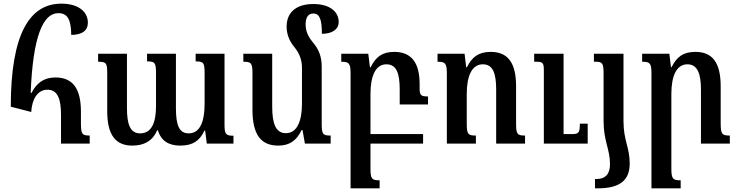

<svg xmlns="http://www.w3.org/2000/svg" viewBox="-20 -786 4040 1051"><path d="M151 -173C155 -244 186 -295 240 -295C295 -295 314 -245 314 -157V0H471V-44C429 -44 423 -52 423 -114V-174C423 -302 378 -362 283 -362C218 -362 179 -329 153 -278H148C160 -585 215 -714 299 -714C348 -714 369 -682 370 -595C430 -595 461 -619 461 -662C461 -722 409 -766 316 -766C143 -766 39 -602 39 -202Z M1051 -492V-450C1095 -450 1100 -442 1100 -384V-217C1100 -123 1076 -56 1013 -56C961 -56 943 -100 943 -194V-492H785V-450C828 -450 834 -443 834 -383V-205C834 -115 810 -56 747 -56C693 -56 675 -104 675 -194V-492H517V-448C561 -448 567 -442 567 -384V-176C567 -46 614 11 704 11C767 11 815 -13 840 -73H844C862 -15 903 11 967 11C1035 11 1073 -15 1099 -71H1103L1112 0H1258V-43C1214 -43 1209 -53 1209 -107V-492Z M1741 -109V-420C1741 -476 1726 -515 1692 -555C1664 -589 1653 -619 1653 -652C1653 -688 1665 -712 1695 -712C1730 -712 1742 -679 1742 -601C1798 -601 1834 -625 1834 -666C1834 -720 1788 -764 1695 -764C1612 -764 1549 -727 1549 -640C1549 -601 1562 -563 1593 -526C1620 -493 1633 -456 1633 -415V-219C1633 -127 1608 -57 1545 -57C1490 -57 1470 -108 1470 -203V-492H1312V-448C1356 -448 1362 -441 1362 -381V-185C1362 -48 1409 11 1503 11C1565 11 1603 -16 1631 -74H1636L1649 0H1790V-44C1748 -44 1741 -50 1741 -109Z M2058 201C2015 201 2008 193 2008 136V0H2296V-52H2008V-272C2008 -370 2036 -434 2095 -434C2151 -434 2168 -384 2168 -296V-214H2323V-258C2283 -258 2277 -265 2277 -304V-326C2277 -444 2231 -502 2138 -502C2071 -502 2036 -473 2009 -418H2005L1996 -492H1848V-448C1890 -448 1899 -440 1899 -384V245H2058Z M2854 -44C2811 -44 2805 -52 2805 -112V-314C2805 -444 2759 -502 2666 -502C2599 -502 2563 -473 2536 -418H2532L2523 -492H2375V-448C2417 -448 2426 -440 2426 -384V0H2585V-44C2542 -44 2535 -51 2535 -109V-272C2535 -370 2563 -434 2623 -434C2679 -434 2696 -383 2696 -296V0H2854ZM3197 -109H3154C3154 -57 3147 -52 3108 -52H3065V-492H2904V-448H2916C2951 -448 2957 -442 2957 -401V0H3197Z M3284 -124C3284 -11 3319 28 3319 113C3319 166 3295 194 3244 194H3237V245H3252C3377 245 3427 198 3427 109C3427 20 3393 -16 3393 -123V-492H3231V-448H3242C3278 -448 3284 -438 3284 -383Z M3975 -44C3932 -44 3925 -52 3925 -112V-314C3925 -444 3879 -502 3787 -502C3719 -502 3684 -474 3656 -418H3653L3644 -492H3495V-448C3538 -448 3546 -440 3546 -384V245H3706V201C3663 201 3655 193 3655 136V-272C3655 -370 3683 -434 3743 -434C3799 -434 3817 -380 3817 -296V0H3975Z"/></svg>

Font: Noto Serif Armenian Condensed Semi
Style: Regular
Weight: 600
Width: 3
Designer: Monotype Design Team
Foundry: Monotype Imaging Inc.
Version: Version 1.901